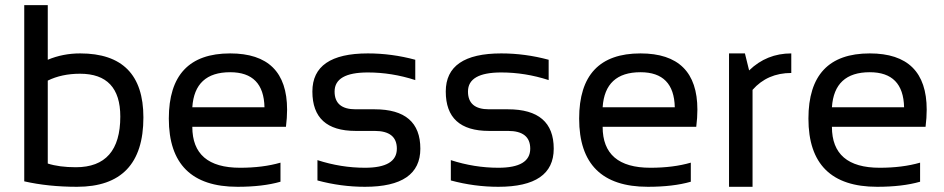

<svg xmlns="http://www.w3.org/2000/svg" viewBox="-20 -718 3630 738"><path d="M163.6 -89.4Q208 -75.2 271.5 -75.2Q442.4 -75.2 442.4 -270Q442.4 -434.6 287.6 -434.6Q217.3 -434.6 163.6 -408.2ZM73.2 -698.2H163.6V-488.3Q221.7 -512.7 288.1 -512.7Q531.2 -512.7 531.2 -266.6Q531.2 0 275.9 0Q165.5 0 73.2 -21Z M864.7 -512.7Q1083.5 -512.7 1083.5 -296.4Q1083.5 -265.6 1079.1 -230.5H719.2Q719.2 -73.2 902.8 -73.2Q990.2 -73.2 1058.1 -92.8V-19.5Q990.2 0 893.1 0Q628.9 0 628.9 -262.2Q628.9 -512.7 864.7 -512.7ZM719.2 -305.7H996.6Q993.7 -440.4 864.7 -440.4Q728 -440.4 719.2 -305.7Z M1200.2 -24.4V-102.5Q1290.5 -73.2 1382.8 -73.2Q1505.4 -73.2 1505.4 -146.5Q1505.4 -214.8 1419.9 -214.8H1346.7Q1180.7 -214.8 1180.7 -366.2Q1180.7 -512.7 1394 -512.7Q1485.8 -512.7 1576.2 -488.3V-410.2Q1485.8 -439.5 1394 -439.5Q1266.1 -439.5 1266.1 -366.2Q1266.1 -297.9 1346.7 -297.9H1419.9Q1595.7 -297.9 1595.7 -146.5Q1595.7 0 1382.8 0Q1290.5 0 1200.2 -24.4Z M1712.9 -24.4V-102.5Q1803.2 -73.2 1895.5 -73.2Q2018.1 -73.2 2018.1 -146.5Q2018.1 -214.8 1932.6 -214.8H1859.4Q1693.4 -214.8 1693.4 -366.2Q1693.4 -512.7 1906.7 -512.7Q1998.5 -512.7 2088.9 -488.3V-410.2Q1998.5 -439.5 1906.7 -439.5Q1778.8 -439.5 1778.8 -366.2Q1778.8 -297.9 1859.4 -297.9H1932.6Q2108.4 -297.9 2108.4 -146.5Q2108.4 0 1895.5 0Q1803.2 0 1712.9 -24.4Z M2441.9 -512.7Q2660.6 -512.7 2660.6 -296.4Q2660.6 -265.6 2656.2 -230.5H2296.4Q2296.4 -73.2 2480 -73.2Q2567.4 -73.2 2635.3 -92.8V-19.5Q2567.4 0 2470.2 0Q2206.1 0 2206.1 -262.2Q2206.1 -512.7 2441.9 -512.7ZM2296.4 -305.7H2573.7Q2570.8 -440.4 2441.9 -440.4Q2305.2 -440.4 2296.4 -305.7Z M2782.2 0V-512.7H2843.3L2859.4 -447.3Q2926.8 -512.7 3021.5 -512.7V-437.5Q2929.7 -437.5 2872.6 -372.6V0Z M3323.2 -512.7Q3542 -512.7 3542 -296.4Q3542 -265.6 3537.6 -230.5H3177.7Q3177.7 -73.2 3361.3 -73.2Q3448.7 -73.2 3516.6 -92.8V-19.5Q3448.7 0 3351.6 0Q3087.4 0 3087.4 -262.2Q3087.4 -512.7 3323.2 -512.7ZM3177.7 -305.7H3455.1Q3452.1 -440.4 3323.2 -440.4Q3186.5 -440.4 3177.7 -305.7Z"/></svg>

Font: Voltera
Style: Regular
Weight: 400
Designer: Bernd Montag
Version: Version 1.301